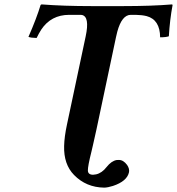

<svg xmlns="http://www.w3.org/2000/svg" viewBox="-20 -673 811 880"><path d="M422.4 -81.1Q418 -61.5 413.3 -40.3Q408.7 -19 406 -7.6Q403.3 3.9 398.9 22.9Q382.3 88.9 382.8 108.4Q383.3 127.9 406.7 127.9Q435.1 127 457.5 105Q460.9 101.1 468.3 92.8Q490.7 64.5 514.6 60.5Q520.5 60.1 525.4 60.1Q545.4 60.1 562.5 83Q574.2 100.1 571.3 116.2Q562.5 157.7 497.6 179.2Q474.6 186.5 458 187Q375 186 319.3 128.9Q271.5 80.1 273.9 -3.9Q274.9 -46.4 287.1 -103L372.6 -505.9Q392.1 -597.2 355 -604.5Q350.6 -605 346.7 -605H297.4Q213.9 -605 168.9 -537.1Q157.7 -519.5 147.9 -499Q121.6 -499.5 110.4 -503.9Q147.9 -589.8 166 -649.9Q167.5 -651.9 170.9 -652.8Q270.5 -645 401.9 -645H543Q675.3 -645 769 -652.8Q770.5 -651.4 771 -649.9Q758.3 -582 753.9 -506.8Q741.2 -502 713.9 -502Q713.4 -582.5 652.3 -599.1Q630.9 -604.5 601.6 -605H579.6Q538.6 -605 517.6 -527.8Q514.6 -516.1 511.7 -502.9Z"/></svg>

Font: Linux Libertine Slanted O
Style: Bold Slanted
Weight: 700
Designer: Philipp H. Poll
Foundry: Philipp H. Poll
Version: Version 5.0.0